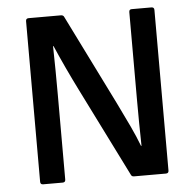

<svg xmlns="http://www.w3.org/2000/svg" viewBox="-49 -704 763 754"><g transform="rotate(-5 332.5 -327.5)"><path d="M91 0Q80 0 80 -11V-644Q80 -655 91 -655H218Q228 -655 231 -647L407 -292Q433 -239 453 -196.5Q473 -154 487 -117H489Q488 -158 487.5 -206.5Q487 -255 487 -296V-644Q487 -655 497 -655H575Q586 -655 586 -644V-11Q586 0 575 0H449Q440 0 437 -8L265 -353Q217 -449 179 -537H177Q178 -487 178.5 -441Q179 -395 179 -345V-11Q179 0 168 0Z"/></g></svg>

Font: Sofia Sans SemiBold
Style: Regular
Weight: 600
Designer: Botio Nikoltchev, Ani Petrova
Foundry: lettersoup
Version: Version 4.101; ttfautohint (v1.8.4.7-5d5b)